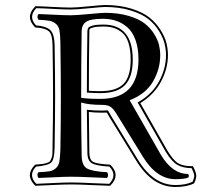

<svg xmlns="http://www.w3.org/2000/svg" viewBox="-20 -706 863 767"><path d="M304.2 -296.4Q304.2 -191.4 306.2 -85Q306.6 -44.4 328.1 -32.7Q349.6 -21 407.2 -18.1Q411.6 -13.7 411.6 -6.6Q411.6 0.5 407.2 4.9Q387.7 4.4 341.6 2.2Q295.4 0 264.2 0Q236.3 0 195.6 2.2Q154.8 4.4 134.3 4.9Q129.9 0.5 129.6 -6.6Q129.4 -13.7 134.3 -18.1Q164.1 -19.5 177.5 -21.7Q190.9 -23.9 202.4 -33.4Q213.9 -43 217 -59.8Q220.2 -76.7 221.2 -108.9Q223.1 -206.5 223.1 -320.8Q223.1 -408.2 221.2 -536.1Q220.7 -567.9 217.5 -584.7Q214.4 -601.6 202.9 -611.1Q191.4 -620.6 177.5 -623Q163.6 -625.5 134.3 -627Q129.9 -631.3 129.6 -638.4Q129.4 -645.5 134.3 -649.9Q155.8 -649.4 195.8 -647.2Q235.8 -645 263.2 -645Q285.2 -645 336.4 -649.9Q387.7 -654.8 398.9 -654.8Q451.7 -654.8 492.7 -642.8Q533.7 -630.9 557.1 -612.8Q580.6 -594.7 595.5 -570.8Q610.4 -546.9 615.2 -526.4Q620.1 -505.9 620.1 -485.8Q620.1 -430.2 591.1 -380.1Q562 -330.1 498 -305.7L622.6 -87.9Q668.5 -10.7 731.4 -11.2Q734.9 -4.9 734.9 -3.7Q734.9 -2.4 732.4 2.9Q718.3 9.8 680.7 9.8Q606.4 9.8 551.3 -79.1L444.3 -252.9Q432.6 -272 421.1 -279.5Q409.7 -287.1 386.2 -287.1Q335 -287.1 304.2 -296.4ZM306.2 -583Q304.2 -455.1 304.2 -321.3V-315.4Q327.1 -311 380.9 -311Q532.7 -311 533.2 -467.8Q533.2 -513.2 521.2 -546.4Q509.3 -579.6 488.3 -597.4Q467.3 -615.2 443.6 -623Q419.9 -630.9 392.1 -630.9Q341.8 -630.9 324.5 -619.1Q307.1 -607.4 306.2 -583ZM386.2 -264.2Q386.7 -264.2 411.1 -265.1Q421.4 -247.6 424.8 -241.2L531.7 -66.9Q593.3 33.2 680.7 33.2Q722.7 33.2 749.5 20Q756.3 4.4 755.9 -4.9Q755.4 -14.2 745.6 -34.2Q710.4 -34.7 688.2 -47.6Q666 -60.5 642.1 -99.6L533.7 -290L529.8 -296.9Q585.9 -327.6 614.5 -379.4Q643.1 -431.2 643.1 -485.8Q643.1 -507.8 637.5 -531.2Q631.8 -554.7 615.2 -581.8Q598.6 -608.9 572.8 -629.6Q546.9 -650.4 501.7 -664.3Q456.5 -678.2 398.9 -678.2Q387.2 -678.2 336.4 -673.1Q285.6 -668 263.2 -668Q237.3 -668 193.8 -670.4Q150.4 -672.9 125 -673.3Q91.8 -638.7 124 -604.5Q164.1 -601.6 180.7 -585.9Q197.3 -570.3 198.2 -525.4Q200.2 -402.8 200.2 -320.8Q200.2 -247.1 198.2 -118.7Q197.3 -69.8 185.1 -57.4Q172.9 -44.9 124 -40.5Q91.3 -6.3 125 28.3Q144 27.8 188.7 25.4Q233.4 22.9 264.2 22.9Q294.4 22.9 343.5 25.4Q392.6 27.8 416.5 28.3Q449.7 -6.3 417 -40.5Q365.7 -43.5 347.7 -53.5Q329.6 -63.5 329.1 -95.2Q327.6 -195.8 327.1 -263.2V-267.6L331.5 -267.1Q354.5 -264.2 386.2 -264.2ZM406.7 -256.3Q398.4 -255.9 386.2 -255.9Q357.4 -255.9 335 -258.8Q335.4 -186 336.9 -95.7Q337.4 -67.4 352.1 -59.3Q366.7 -51.3 418.9 -48.3H420.4L421.4 -47.4Q462.4 -6.3 420.9 35.2L419.4 36.1H417.5Q392.1 35.6 343 33.2Q293.9 30.8 264.2 30.8Q233.4 30.8 188.7 33.2Q144 35.6 123 36.1H121.6L120.1 35.2Q79.1 -5.9 119.1 -46.9L120.6 -48.3H122.1Q141.1 -50.3 148.9 -51Q156.7 -51.8 166.7 -54.9Q176.8 -58.1 179.4 -61.5Q182.1 -64.9 185.5 -73.5Q189 -82 189.5 -91.6Q189.9 -101.1 189.9 -119.1Q191.9 -247.6 191.9 -320.8Q191.9 -402.3 189.9 -525.4Q189.5 -567.9 175.3 -580.8Q161.1 -593.8 122.6 -596.2L120.6 -596.7L119.1 -598.1Q79.6 -638.7 120.1 -679.7L121.6 -681.2H123Q149.4 -680.7 193.6 -678.2Q237.8 -675.8 263.2 -675.8Q285.2 -675.8 335.9 -680.9Q386.7 -686 398.9 -686Q458 -686 504.4 -671.6Q550.8 -657.2 577.4 -635.7Q604 -614.3 621.6 -585.9Q639.2 -557.6 645 -533.4Q650.9 -509.3 650.9 -485.8Q650.9 -431.6 622.8 -379.4Q594.7 -327.1 540.5 -294.4L648.9 -104Q672.9 -64.5 692.6 -53.2Q712.4 -42 748 -42H750.5L752 -40Q762.7 -18.6 763.9 -6.6Q765.1 5.4 756.3 24.9L755.4 25.9L754.4 26.9Q726.1 41 680.7 41Q588.9 41 524.9 -63L418 -236.8Q410.2 -250 406.7 -256.3ZM336.9 -582Q335 -470.2 335 -343.3Q358.4 -341.8 380.9 -341.8Q445.3 -341.8 473.6 -371.1Q502 -400.4 502 -467.8Q502 -508.3 492.7 -536.1Q483.4 -564 466.3 -577.1Q449.2 -590.3 431.9 -595.2Q414.6 -600.1 392.1 -600.1Q366.2 -600.1 353 -596.4Q339.8 -592.8 338.4 -590.1Q336.9 -587.4 336.9 -582ZM329.1 -582.5Q329.6 -590.3 333 -595.2Q336.4 -600.1 351.1 -604Q365.7 -607.9 392.1 -607.9Q510.3 -607.9 510.3 -467.8Q510.3 -397.9 479.2 -366Q448.2 -334 380.9 -334Q356.9 -334 330.6 -335.9H327.1V-339.8Q327.1 -467.8 329.1 -582.5Z"/></svg>

Font: Linux Libertine Initials
Style: Initials
Weight: 400
Designer: Philipp H. Poll
Foundry: Philipp H. Poll
Version: Version 5.0.6